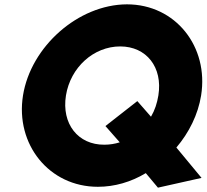

<svg xmlns="http://www.w3.org/2000/svg" viewBox="-20 -852 952 885"><path d="M86 -412C50 -187 206 9 431 9C508 9 584 -13 652 -54L708 13L909 -32L793 -172C851 -240 893 -324 907 -412C943 -636 790 -832 565 -832C340 -831 122 -637 86 -412ZM284 -412C305 -542 412 -638 534 -638C655 -638 731 -542 710 -412C704 -376 694 -345 676 -314L613 -386L466 -271L532 -196C510 -189 486 -185 461 -185C340 -184 263 -281 284 -412Z"/></svg>

Font: Rabbid Highway Sign IV
Style: BlkObl
Weight: 400
Foundry: Cannot Into Space Fonts
Version: Version 0.277